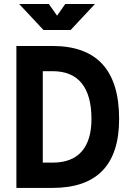

<svg xmlns="http://www.w3.org/2000/svg" viewBox="-20 -918 626 938"><path d="M182.1 0V-123.5H236.3Q331.5 -123.5 379.2 -178Q426.8 -232.4 426.8 -336.9Q426.8 -452.1 379.2 -511.2Q331.5 -570.3 236.3 -570.3H184.1L172.4 -693.4H236.3Q562 -693.4 562 -336.9Q562 0 236.3 0ZM60.1 0V-693.4H189V0ZM192.4 -771.5 73.7 -898.4H218.8L263.7 -834.5H253.9L298.8 -898.4H443.8L325.2 -771.5Z"/></svg>

Font: Cascadia Mono
Style: Regular
Weight: 400
Monospace: yes
Designer: Aaron Bell
Foundry: Saja Typeworks
Version: Version 2102.003